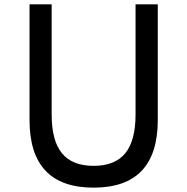

<svg xmlns="http://www.w3.org/2000/svg" viewBox="-20 -845 859 881"><path d="M409.5 16Q704 16 704 -294.5V-825H602V-320Q602 -199.5 554.8 -141.8Q507.5 -84 409.5 -84Q311.5 -84 264.2 -141.8Q217 -199.5 217 -320V-825H115.5V-294.5Q115.5 16 409.5 16Z"/></svg>

Font: Spartan Medium
Style: Regular
Weight: 500
Designer: Matt Bailey, Mirko Velimirovic
Foundry: Matt Bailey
Version: Version 1.003; ttfautohint (v1.8.3)